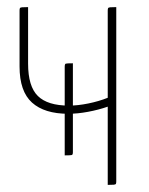

<svg xmlns="http://www.w3.org/2000/svg" viewBox="-20 -520 418 540"><path d="M283 0V-220Q257 -211 227.5 -205.5Q198 -200 172 -200Q105 -200 70 -231.5Q35 -263 35 -333V-490Q35 -495 36 -497Q37 -499 42 -499.5Q47 -500 59 -500V-341Q59 -277 86.5 -250Q114 -223 174 -223Q199 -223 228.5 -229Q258 -235 283 -245V-490Q283 -495 284 -497Q285 -499 290 -499.5Q295 -500 307 -500V-10Q307 -5 306 -3Q305 -1 300 -0.5Q295 0 283 0ZM162 -83V-332Q162 -340 165 -341Q168 -342 185 -342V-92Q185 -85 182 -84Q179 -83 162 -83Z"/></svg>

Font: Yanone Kaffeesatz ExtraLight
Style: Regular
Weight: 200
Designer: Yanone (Cyrillic: Daniel Pouzeot, Huerta Tipografica, and Cyreal)
Foundry: Yanone
Version: Version 2.003